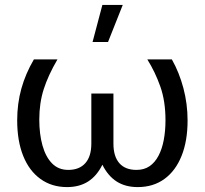

<svg xmlns="http://www.w3.org/2000/svg" viewBox="-20 -742 834 782"><path d="M442 -361V-157Q442 -105 466 -77.5Q490 -50 536 -50Q567 -50 589 -65Q611 -80 625.5 -107.5Q640 -135 647 -172Q654 -209 654 -252Q654 -330 633 -389.5Q612 -449 580 -500H680Q710 -447 727 -383Q744 -319 744 -251Q744 -168 719.5 -107Q695 -46 649.5 -13Q604 20 541 20Q491 20 455.5 -2.5Q420 -25 397 -71Q374 -25 338.5 -2.5Q303 20 253 20Q191 20 145 -13Q99 -46 74.5 -107Q50 -168 50 -252Q50 -320 67 -381Q84 -442 118 -500H214Q176 -435 158 -378.5Q140 -322 140 -255Q140 -196 153 -149.5Q166 -103 192 -76.5Q218 -50 258 -50Q303 -50 327.5 -77.5Q352 -105 352 -157V-361ZM397 -722H480L420 -571H357Z"/></svg>

Font: Moderustic
Style: Regular
Weight: 400
Designer: Tural Alisoy
Foundry: TAFT Foundry
Version: Version 2.120